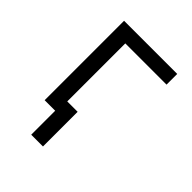

<svg xmlns="http://www.w3.org/2000/svg" viewBox="-194 -626 889 889"><g transform="rotate(45 250.0 -181.5)"><path d="M165 157V0H96V-520H444V-450H174V-70H242V157Z"/></g></svg>

Font: Iosevka SS18
Style: Regular
Weight: 400
Monospace: yes
Designer: Belleve Invis
Foundry: Belleve Invis
Version: Version 25.1.1; ttfautohint (v1.8.4)